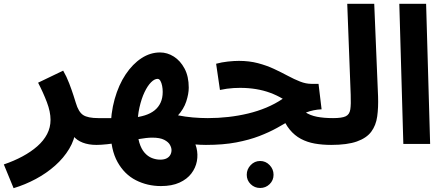

<svg xmlns="http://www.w3.org/2000/svg" viewBox="-55 -752 2320 1003"><path d="M16 231 -35 107Q18 89 62.5 65Q107 41 140 12Q173 -17 191 -51.5Q209 -86 209 -126Q209 -168 190 -218Q171 -268 144 -320L275 -383Q293 -352 306.5 -316.5Q320 -281 329 -253Q338 -225 341 -215Q355 -167 379.5 -151Q404 -135 459 -135Q497 -135 513.5 -115.5Q530 -96 530 -67Q530 -36 509 -15.5Q488 5 449 5Q408 5 377 -7Q346 -19 327.5 -42Q309 -65 304 -96L341 -75Q335 -22 306.5 25.5Q278 73 233 113Q188 153 132 183Q76 213 16 231Z M786 220Q715 220 655 189.5Q595 159 559 94.5Q523 30 523 -71Q523 -160 544 -234.5Q565 -309 601.5 -363.5Q638 -418 684 -448Q730 -478 781 -478Q819 -478 853 -456.5Q887 -435 909 -394Q931 -353 931 -294Q931 -262 918 -222Q905 -182 872.5 -146.5Q840 -111 782 -90L806 -169Q838 -157 875 -149.5Q912 -142 952 -138.5Q992 -135 1030 -135Q1068 -135 1084.5 -115.5Q1101 -96 1101 -67Q1101 -36 1080 -15.5Q1059 5 1020 5Q992 5 956.5 2Q921 -1 887.5 -6Q854 -11 831 -17L940 -42Q963 -14 971.5 20.5Q980 55 973.5 90Q967 125 944.5 154.5Q922 184 882.5 202Q843 220 786 220ZM450 5 460 -135Q477 -135 505.5 -135Q534 -135 556 -135L567 -8Q538 -2 504.5 1.5Q471 5 450 5ZM782 82Q802 82 815 75.5Q828 69 834.5 57.5Q841 46 841 32Q841 20 833 5Q825 -10 803 -21.5Q781 -33 740 -33Q725 -33 707.5 -31Q690 -29 670 -25.5Q650 -22 629 -17L634 -137Q672 -140 702 -149.5Q732 -159 752.5 -175.5Q773 -192 784 -216Q795 -240 795 -272Q795 -288 792 -303.5Q789 -319 783 -329.5Q777 -340 768 -340Q752 -340 734 -322Q716 -304 700 -270.5Q684 -237 673.5 -190.5Q663 -144 663 -87Q663 -39 673 -6.5Q683 26 700 45.5Q717 65 738.5 73.5Q760 82 782 82Z M1675 5Q1629 5 1589.5 -2Q1550 -9 1517 -26.5Q1484 -44 1458.5 -75Q1433 -106 1416 -153L1495 -216Q1513 -184 1539 -166.5Q1565 -149 1601 -142Q1637 -135 1685 -135Q1723 -135 1739 -115.5Q1755 -96 1755 -67Q1755 -36 1734.5 -15.5Q1714 5 1675 5ZM1021 5 1031 -135Q1085 -135 1138 -141Q1191 -147 1241 -159Q1291 -171 1336.5 -190Q1382 -209 1422 -236Q1392 -254 1357 -267Q1322 -280 1282.5 -286.5Q1243 -293 1199 -293Q1183 -293 1165.5 -292Q1148 -291 1130 -288.5Q1112 -286 1094 -282L1074 -419Q1103 -427 1135.5 -430.5Q1168 -434 1193 -434Q1247 -434 1292.5 -422Q1338 -410 1376.5 -392Q1415 -374 1448.5 -356Q1482 -338 1512.5 -326Q1543 -314 1572 -314H1609L1625 -181Q1582 -179 1544.5 -164.5Q1507 -150 1470.5 -128.5Q1434 -107 1392.5 -84Q1351 -61 1299 -41Q1247 -21 1179 -8Q1111 5 1021 5ZM1304 230Q1275 230 1254.5 210Q1234 190 1234 161Q1234 132 1254.5 110.5Q1275 89 1304 89Q1333 89 1353.5 110.5Q1374 132 1374 161Q1374 190 1353.5 210Q1333 230 1304 230Z M1675 5 1685 -135Q1731 -135 1751 -144.5Q1771 -154 1775 -180.5Q1779 -207 1777 -258L1759 -732H1900L1920 -248Q1922 -190 1915.5 -143.5Q1909 -97 1884.5 -64Q1860 -31 1809.5 -13Q1759 5 1675 5Z M2052 0 2031 -732H2171L2192 0Z"/></svg>

Font: Farlight84_Sys_V01
Style: Bold
Weight: 700
Designer: Monotype Design Team, Nadine Chahine and Nizar Qandah
Foundry: Monotype Imaging Inc.
Version: Version 2.004;October 31, 2024;FontCreator 14.0.0.2814 64-bi